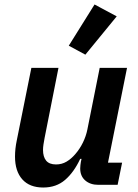

<svg xmlns="http://www.w3.org/2000/svg" viewBox="-20 -825 616 857"><path d="M120 -522H241L179 -209Q176 -194 174 -180Q172 -166 172 -156Q172 -125 186 -108Q200 -91 230 -91Q256 -91 277 -103.5Q298 -116 316 -137Q336 -160 350 -188.5Q364 -217 370 -247L425 -522H547L462 -99H525L505 0H419Q383 0 360.5 -19.5Q338 -39 338 -73Q338 -80 339 -88.5Q340 -97 341 -103L344 -116H338Q310 -56 270.5 -22Q231 12 173 12Q112 12 79.5 -24.5Q47 -61 47 -126Q47 -144 49 -162Q51 -180 55 -199ZM501 -752 361 -581 287 -621 402 -805Z"/></svg>

Font: IBM Plex Sans SemiBold
Style: Italic
Weight: 600
Italic angle: -11.31°
Designer: Mike Abbink, Paul van der Laan, Pieter van Rosmalen
Foundry: Bold Monday
Version: Version 3.201